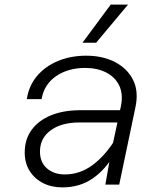

<svg xmlns="http://www.w3.org/2000/svg" viewBox="-20 -799 690 831"><path d="M436 0 461 -142 503 -338Q514 -390 496.5 -427.5Q479 -465 440 -485Q401 -505 349 -505Q275 -505 223 -469.5Q171 -434 160 -370H96Q105 -429 141 -471Q177 -513 232 -535.5Q287 -558 353 -558Q424 -558 477.5 -530.5Q531 -503 556 -453Q581 -403 566 -334L496 0ZM250 12Q203 12 166.5 -6.5Q130 -25 108.5 -59Q87 -93 87 -139Q87 -196 117 -237Q147 -278 201 -300Q255 -322 327 -322H512L501 -269H324Q246 -269 199.5 -235Q153 -201 153 -143Q153 -96 183.5 -70Q214 -44 260 -44Q326 -44 380.5 -84.5Q435 -125 477 -193V-135Q437 -65 381 -26.5Q325 12 250 12ZM337 -614 459 -779H534L396 -614Z"/></svg>

Font: Azeret Mono Thin ExtraLight
Style: Italic
Weight: 250
Italic angle: -12°
Version: Version 1.002